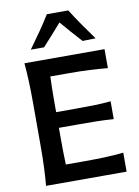

<svg xmlns="http://www.w3.org/2000/svg" viewBox="-109 -1118 864 1190"><g transform="rotate(-10 323.0 -523.5)"><path d="M82 0Q87.4 -63.5 89.6 -122.3Q91.8 -181.2 91.8 -253.4V-513.7Q91.8 -587.4 89.6 -647.2Q87.4 -707 82 -771.5H585.9V-651.9Q533.7 -657.2 473.9 -660.2Q414.1 -663.1 333.5 -663.1H225.6Q224.1 -622.1 223.4 -581.1Q222.7 -540 222.7 -493.2V-439H338.9Q411.6 -439 464.6 -440.4Q517.6 -441.9 566.9 -446.8V-334.5Q514.6 -338.4 461.9 -339.4Q409.2 -340.3 338.4 -340.3H222.7V-274.4Q222.7 -228.5 223.4 -188.7Q224.1 -148.9 225.6 -108.9H343.3Q411.1 -108.9 471.9 -111.1Q532.7 -113.3 588.9 -119.6V0ZM460.9 -845.2Q397.9 -914.1 339.4 -982.9Q310.1 -948.7 280 -915.3Q250 -881.8 218.8 -847.7H135.3Q171.4 -897.5 206.1 -947.3Q240.7 -997.1 271.5 -1046.9H406.2Q437.5 -997.1 472.2 -947Q506.8 -897 543 -847.2Z"/></g></svg>

Font: Pinar-DS3-FD SemiBold
Style: Regular
Weight: 600
Designer: Amin Abedi
Version: Version 3.000